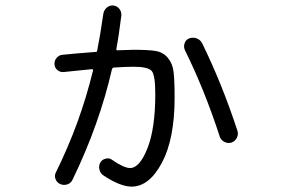

<svg xmlns="http://www.w3.org/2000/svg" viewBox="-20 -653 1040 707"><path d="M789.1 -150.4Q732.4 -324.2 661.1 -467.8Q655.3 -480.5 659.7 -493.7Q664.1 -506.8 676.8 -511.7Q690.4 -516.6 704.1 -511.7Q717.8 -506.8 724.6 -493.2Q797.9 -343.8 854.5 -170.9Q858.4 -158.2 852.1 -145.5Q845.7 -132.8 832 -127.9Q818.4 -124 805.7 -130.9Q793 -137.7 789.1 -150.4ZM213.9 -387.7Q201.2 -386.7 191.4 -395Q181.6 -403.3 180.7 -416Q179.7 -429.7 188.5 -439.9Q197.3 -450.2 210 -451.2Q244.1 -455.1 333 -461.9Q337.9 -461.9 337.9 -466.8Q349.6 -525.4 360.4 -601.6Q362.3 -615.2 372.6 -624.5Q382.8 -633.8 397.5 -632.8Q411.1 -630.9 419.4 -620.6Q427.7 -610.4 426.8 -595.7Q418 -523.4 408.2 -471.7Q408.2 -467.8 412.1 -467.8Q460 -469.7 472.7 -469.7Q526.4 -469.7 553.2 -465.3Q580.1 -460.9 597.7 -440.4Q615.2 -419.9 619.1 -388.7Q623 -357.4 623 -293.9Q623 -141.6 576.2 -53.7Q529.3 34.2 464.8 34.2Q422.9 34.2 361.3 -6.8Q349.6 -13.7 346.2 -28.3Q342.8 -43 349.6 -54.7Q355.5 -65.4 369.1 -68.8Q382.8 -72.3 392.6 -64.5Q436.5 -34.2 459 -34.2Q494.1 -34.2 522.9 -106.9Q551.8 -179.7 551.8 -306.6Q551.8 -375 539.1 -391.1Q526.4 -407.2 471.7 -407.2Q443.4 -407.2 399.4 -404.3Q395.5 -404.3 392.6 -399.4Q345.7 -194.3 247.1 8.8Q241.2 21.5 228 25.9Q214.8 30.3 202.1 24.9Q189.5 19.5 184.6 6.8Q179.7 -5.9 185.5 -17.6Q275.4 -199.2 322.3 -392.6Q323.2 -393.6 322.3 -396Q321.3 -398.4 319.3 -398.4Q227.5 -388.7 213.9 -387.7Z"/></svg>

Font: Rounded-L Mgen+ 2m regular
Style: Regular
Weight: 400
Designer: [Source Han Sans]
Ryoko NISHIZUKA  (kana & ideographs); Paul D. Hunt (Latin, Greek & Cyrillic); Wenlong ZHANG  (bopomofo
Version: Version 1.059.20150602